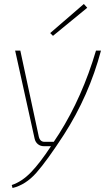

<svg xmlns="http://www.w3.org/2000/svg" viewBox="-20 -734 551 964"><path d="M246 -554 232 -568 401 -714 418 -695ZM462 -480H487Q427 -254 301 -58Q216 73 162.5 133.5Q109 194 43 210L39 195Q90 178 135.5 131Q181 84 236 0H200Q183 0 170.5 -10Q158 -20 154 -37L56 -480H82L175 -47Q182 -20 207 -22H250L277 -63Q393 -247 462 -480Z"/></svg>

Font: Exo 2.0 Thin
Style: Italic
Weight: 250
Italic angle: -8°
Designer: Natanael Gama
Version: Version 1.001;PS 001.001;hotconv 1.0.70;makeotf.lib2.5.58329